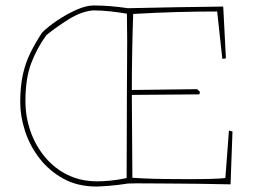

<svg xmlns="http://www.w3.org/2000/svg" viewBox="-20 -671 960 702"><path d="M54 -297Q54 -355 63.5 -398Q73 -441 91 -477.5Q109 -514 134 -552Q155 -573 189 -596Q223 -619 259 -635Q295 -651 322 -651Q352 -651 383 -648.5Q414 -646 448 -641Q535 -643 622 -644.5Q709 -646 796 -647L797 -631L806 -458Q800 -456 793 -456L792 -464L774 -629Q703 -629 628 -627Q553 -625 467 -620Q465 -567 463.5 -492Q462 -417 462 -342L701 -345L711 -335L709 -326L462 -324L464 -21Q476 -20 509 -18.5Q542 -17 585.5 -16.5Q629 -16 673 -16Q717 -16 752.5 -17Q788 -18 804 -20L817 -193Q824 -193 830 -190L828 -134L825 -53L823 3Q766 2 708 1Q650 0 594 0Q546 0 513 -0.5Q480 -1 448 0Q411 6 377 8.5Q343 11 333 11Q264 11 212 -17.5Q160 -46 124.5 -92Q89 -138 71.5 -192Q54 -246 54 -297ZM73 -301Q73 -245 91 -192.5Q109 -140 143.5 -98Q178 -56 226.5 -32Q275 -8 336 -8Q356 -8 383 -10.5Q410 -13 443 -20Q443 -98 443.5 -175Q444 -252 444 -330Q444 -370 444.5 -420.5Q445 -471 445 -523.5Q445 -576 444 -621Q414 -626 383 -629.5Q352 -633 320 -633Q277 -629 232 -601Q187 -573 150 -543Q116 -497 94.5 -441Q73 -385 73 -301Z"/></svg>

Font: Labrada Thin
Style: Regular
Weight: 100
Designer: Mercedes Jáuregui
Foundry: Omnibus-Type Team
Version: Version 1.000; ttfautohint (v1.8.4.7-5d5b)